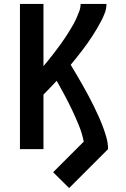

<svg xmlns="http://www.w3.org/2000/svg" viewBox="-20 -755 640 972"><path d="M330 197 249 117 404 -38Q396 -79 380 -118.5Q364 -158 346 -196Q328 -234 308 -271.5Q288 -309 267 -346Q250 -328 233.5 -310.5Q217 -293 200 -276V0H81V-735H200V-420Q212 -434 223.5 -448.5Q235 -463 246.5 -477.5Q258 -492 269 -507Q280 -522 291 -537Q302 -552 312 -567.5Q322 -583 332 -599Q342 -615 351 -631Q360 -647 367.5 -664Q375 -681 381.5 -698.5Q388 -716 388 -735H519Q519 -712 511 -690.5Q503 -669 492.5 -649Q482 -629 470.5 -609.5Q459 -590 446.5 -571Q434 -552 421 -533.5Q408 -515 394 -497Q380 -479 366 -461.5Q352 -444 338 -427Q353 -402 368 -376.5Q383 -351 397.5 -325.5Q412 -300 426 -274Q440 -248 453 -221.5Q466 -195 478 -168.5Q490 -142 500.5 -114.5Q511 -87 519 -58Q527 -29 527 0Z"/></svg>

Font: Zed Sans Extended
Style: Bold
Weight: 700
Width: 7
Designer: Belleve Invis
Foundry: Belleve Invis
Version: Version 1.0.0; ttfautohint (v1.8.4)